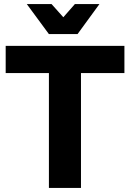

<svg xmlns="http://www.w3.org/2000/svg" viewBox="-20 -926 641 946"><path d="M8 -700H593V-566H379V0H221V-566H8ZM349 -906H470L362 -758H221L112 -906H234L292 -841Z"/></svg>

Font: Gontserrat SemiBold
Style: Regular
Weight: 600
Designer: Julieta Ulanovsky
Foundry: Julieta Ulanovsky
Version: Version 6.001